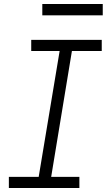

<svg xmlns="http://www.w3.org/2000/svg" viewBox="-20 -933 540 953"><path d="M24 0V-55H172L276 -680H135V-735H485V-680H337L234 -55H374V0ZM190 -857V-913H490V-857Z"/></svg>

Font: Iosevka Slab Light Oblique
Style: Regular
Weight: 300
Italic angle: -9°
Monospace: yes
Designer: Belleve Invis
Foundry: Belleve Invis
Version: Version 11.1.1; ttfautohint (v1.8.3)